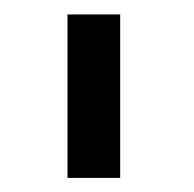

<svg xmlns="http://www.w3.org/2000/svg" viewBox="-20 -695 269 266"><path d="M73.5 -448.5H146.5V-675H73.5ZM73.5 -448.5H144V-675H73.5Z"/></svg>

Font: Anybody UltraCondensed Thin Medium
Style: Regular
Weight: 500
Version: Version 1.111